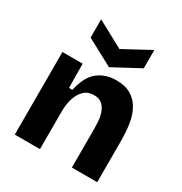

<svg xmlns="http://www.w3.org/2000/svg" viewBox="-182 -928 1009 1063"><g transform="rotate(30 322.5 -396.0)"><path d="M63 0V-528H192L194 -374H215Q236 -467 284.5 -504.5Q333 -542 400 -542Q457 -542 493 -521Q529 -500 549 -466.5Q569 -433 577.5 -395Q586 -357 588 -322Q590 -287 590 -264V0H428V-247Q428 -264 426.5 -291Q425 -318 416.5 -345Q408 -372 389 -390.5Q370 -409 335 -409Q297 -409 272.5 -386Q248 -363 236 -325Q224 -287 224 -241V0ZM158 -792 328 -700 498 -792V-675L328 -584L158 -675Z"/></g></svg>

Font: Bricolage Grotesque 10pt ExtraBold
Style: Regular
Weight: 800
Designer: Mathieu Triay
Foundry: Atelier Triay
Version: Version 1.000; ttfautohint (v1.8.4.7-5d5b);gftools[0.9.32]